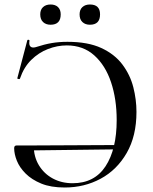

<svg xmlns="http://www.w3.org/2000/svg" viewBox="-20 -822 680 854"><path d="M268 12Q206 12 163.5 -5.5Q121 -23 94 -50Q67 -77 55 -107Q43 -137 43 -163Q43 -175 54 -175H130Q130 -125 153 -87Q176 -49 215 -28Q254 -7 303 -7Q400 -7 449.5 -82.5Q499 -158 499 -288Q499 -381 474 -456Q449 -531 399.5 -575.5Q350 -620 277 -620Q235 -620 193.5 -604Q152 -588 119 -555.5Q86 -523 69 -473Q68 -469 62 -470.5Q56 -472 57 -474L101 -641Q102 -646 107 -645Q112 -644 111 -640Q108 -622 115.5 -615Q123 -608 138 -612Q178 -625 210.5 -630.5Q243 -636 280 -636Q371 -636 430.5 -608.5Q490 -581 524.5 -535Q559 -489 573 -434Q587 -379 587 -324Q587 -217 543.5 -141.5Q500 -66 427.5 -27Q355 12 268 12ZM523 -177 524 -158 119 -153V-175ZM205 -712Q184 -712 171.5 -724Q159 -736 159 -758Q159 -779 171.5 -790.5Q184 -802 205 -802Q226 -802 238 -790.5Q250 -779 250 -758Q250 -712 205 -712ZM380 -712Q359 -712 346.5 -724Q334 -736 334 -758Q334 -779 346.5 -790.5Q359 -802 380 -802Q425 -802 425 -758Q425 -712 380 -712Z"/></svg>

Font: Cormorant Medium
Style: Regular
Weight: 500
Designer: Christian Thalmann (Catharsis Fonts)
Foundry: Catharsis Fonts
Version: Version 4.000